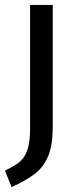

<svg xmlns="http://www.w3.org/2000/svg" viewBox="-29 -547 326 779"><path d="M185 -32Q185 41 167 85Q149 129 114.5 156.5Q80 184 18 212L-9 145Q30 127 51 109.5Q72 92 82.5 60.5Q93 29 93 -26V-527H185Z"/></svg>

Font: FiraGOUPP
Style: Medium
Weight: 400
Designer: bBox Type
Foundry: bBox Type GmbH
Version: Version 1.001